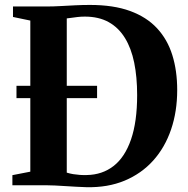

<svg xmlns="http://www.w3.org/2000/svg" viewBox="-20 -770 780 798"><path d="M339 8Q320 7.5 297.5 6.2Q275 5 252.2 3.5Q229.5 2 209 1Q188.5 0 173 0H31.5V-42L106 -56.5V-684.5L34 -699.5V-743H171Q202 -743 232.5 -744.8Q263 -746.5 293.2 -748Q323.5 -749.5 354 -749.5Q451.5 -749.5 520.2 -724.5Q589 -699.5 632.5 -652.8Q676 -606 696.2 -541Q716.5 -476 716.5 -396Q716.5 -306.5 691 -231.8Q665.5 -157 616.8 -102.8Q568 -48.5 498 -19.2Q428 10 339 8ZM340.5 -42.5Q405 -43.5 452 -80Q499 -116.5 524.5 -190.2Q550 -264 550 -375Q550 -449.5 537.8 -509.5Q525.5 -569.5 499.2 -612.2Q473 -655 431.8 -678Q390.5 -701 332.5 -701Q316 -701 301.5 -699.2Q287 -697.5 275.8 -695.8Q264.5 -694 257.5 -693.5V-52.5Q270.5 -48.5 284.2 -46.2Q298 -44 312.2 -43Q326.5 -42 340.5 -42.5ZM48.5 -362V-413.5H383.5V-362Z"/></svg>

Font: Merriweather 72pt
Style: Bold
Weight: 700
Version: Version 2.100